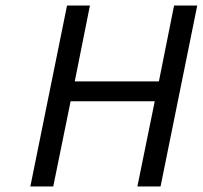

<svg xmlns="http://www.w3.org/2000/svg" viewBox="-20 -676 735 696"><path d="M90 0 223 -656H306L251 -381H556L611 -656H695L562 0H478L541 -309H236L173 0Z"/></svg>

Font: mr_Source Sans Pro
Style: Italic
Weight: 400
Italic angle: -11°
Designer: Paul D. Hunt
Foundry: Adobe Systems Incorporated
Version: Version 1.036;July 10, 2024;FontCreator 11.5.0.2430 64-bit